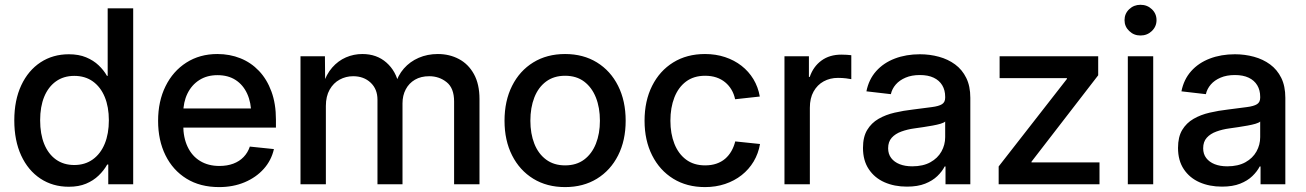

<svg xmlns="http://www.w3.org/2000/svg" viewBox="-20 -762 5400 794"><path d="M264.6 10.3Q198.2 10.3 147.2 -23.4Q96.2 -57.1 67.6 -118.9Q39.1 -180.7 39.1 -264.2Q39.1 -347.7 67.9 -409.2Q96.7 -470.7 147.7 -504.2Q198.7 -537.6 264.6 -537.6Q305.7 -537.6 336.2 -524.9Q366.7 -512.2 387.9 -491.9Q409.2 -471.7 422.4 -448.2H425.3V-727.5H530.8V0H427.7V-81.5H423.3Q409.7 -57.1 387.9 -36.1Q366.2 -15.1 335.9 -2.4Q305.7 10.3 264.6 10.3ZM287.1 -79.6Q331.5 -79.6 363.8 -102.8Q396 -126 413.1 -167.5Q430.2 -209 430.2 -264.6Q430.2 -319.8 413.1 -361.1Q396 -402.3 364 -425.3Q332 -448.2 287.1 -448.2Q243.2 -448.2 211.4 -425.5Q179.7 -402.8 162.8 -361.8Q146 -320.8 146 -264.6Q146 -208 162.8 -166.5Q179.7 -125 211.4 -102.3Q243.2 -79.6 287.1 -79.6Z M886.2 11.7Q807.6 11.7 751.2 -23.2Q694.8 -58.1 664.3 -119.9Q633.8 -181.6 633.8 -262.2Q633.8 -343.3 664.6 -405.5Q695.3 -467.8 750.7 -503.2Q806.2 -538.6 878.9 -538.6Q930.2 -538.6 974.1 -521Q1018.1 -503.4 1051 -468.8Q1084 -434.1 1102.5 -383.5Q1121.1 -333 1121.1 -267.1V-234.4H686V-313.5H1066.4L1019 -288.6Q1019 -337.4 1002.4 -374Q985.8 -410.6 954.8 -430.9Q923.8 -451.2 879.4 -451.2Q835.9 -451.2 804.2 -430.9Q772.5 -410.6 755.1 -375Q737.8 -339.4 737.8 -293.5V-244.6Q737.8 -192.9 755.9 -154.8Q773.9 -116.7 807.6 -96.2Q841.3 -75.7 887.2 -75.7Q919.4 -75.7 944.8 -85.2Q970.2 -94.7 987.5 -112.8Q1004.9 -130.9 1013.2 -155.8L1112.8 -145.5Q1102.1 -98.6 1070.6 -63.5Q1039.1 -28.3 991.7 -8.3Q944.3 11.7 886.2 11.7Z M1222.7 0V-529.3H1323.7L1324.7 -412.1H1315.9Q1329.1 -454.6 1353.8 -482.7Q1378.4 -510.7 1410.6 -524.7Q1442.9 -538.6 1478.5 -538.6Q1538.1 -538.6 1578.1 -503.2Q1618.2 -467.8 1629.4 -410.6H1614.3Q1625 -449.7 1650.1 -478.5Q1675.3 -507.3 1711.4 -522.9Q1747.6 -538.6 1790.5 -538.6Q1838.9 -538.6 1877.9 -517.8Q1917 -497.1 1939.9 -455.6Q1962.9 -414.1 1962.9 -352.1V0H1857.9V-342.3Q1857.9 -397.5 1827.1 -422.1Q1796.4 -446.8 1754.9 -446.8Q1720.7 -446.8 1696 -432.4Q1671.4 -418 1658 -392.6Q1644.5 -367.2 1644.5 -334.5V0H1541V-349.6Q1541 -393.6 1512.7 -420.2Q1484.4 -446.8 1440.4 -446.8Q1410.6 -446.8 1384.8 -432.9Q1358.9 -418.9 1343.3 -391.4Q1327.6 -363.8 1327.6 -323.7V0Z M2316.9 11.7Q2241.7 11.7 2185.3 -22.9Q2128.9 -57.6 2097.7 -119.4Q2066.4 -181.2 2066.4 -262.7Q2066.4 -344.7 2097.7 -407Q2128.9 -469.2 2185.3 -503.9Q2241.7 -538.6 2316.9 -538.6Q2392.1 -538.6 2448.5 -503.9Q2504.9 -469.2 2536.1 -407Q2567.4 -344.7 2567.4 -262.7Q2567.4 -181.2 2536.1 -119.4Q2504.9 -57.6 2448.5 -22.9Q2392.1 11.7 2316.9 11.7ZM2316.9 -78.1Q2363.8 -78.1 2395.8 -102.1Q2427.7 -126 2444.3 -167.7Q2460.9 -209.5 2460.9 -262.7Q2460.9 -316.9 2444.3 -358.6Q2427.7 -400.4 2395.8 -424.6Q2363.8 -448.7 2316.9 -448.7Q2270.5 -448.7 2238.3 -424.8Q2206.1 -400.9 2189.7 -358.9Q2173.3 -316.9 2173.3 -262.7Q2173.3 -209.5 2189.7 -167.7Q2206.1 -126 2238.3 -102.1Q2270.5 -78.1 2316.9 -78.1Z M2895.5 11.7Q2820.3 11.7 2764.2 -22.9Q2708 -57.6 2676.8 -119.6Q2645.5 -181.6 2645.5 -262.7Q2645.5 -344.7 2676.8 -407Q2708 -469.2 2764.2 -503.9Q2820.3 -538.6 2895.5 -538.6Q2939.9 -538.6 2978.3 -525.9Q3016.6 -513.2 3046.4 -490Q3076.2 -466.8 3095.7 -434.6Q3115.2 -402.3 3122.1 -362.8L3020 -351.6Q3015.6 -373 3005.1 -390.9Q2994.6 -408.7 2979 -421.6Q2963.4 -434.6 2942.6 -441.7Q2921.9 -448.7 2896 -448.7Q2849.1 -448.7 2817.1 -424.8Q2785.2 -400.9 2768.8 -358.9Q2752.4 -316.9 2752.4 -262.7Q2752.4 -209.5 2768.8 -167.7Q2785.2 -126 2817.1 -102.1Q2849.1 -78.1 2896 -78.1Q2921.9 -78.1 2942.6 -85.2Q2963.4 -92.3 2978.8 -105.5Q2994.1 -118.7 3004.6 -137Q3015.1 -155.3 3020.5 -177.2L3123 -166.5Q3116.2 -127 3096.7 -94.2Q3077.1 -61.5 3047.1 -37.8Q3017.1 -14.2 2978.5 -1.2Q2939.9 11.7 2895.5 11.7Z M3224.1 0V-529.3H3325.2V-443.8H3328.6Q3343.3 -486.8 3377 -511.5Q3410.6 -536.1 3459.5 -536.1Q3470.7 -536.1 3481.9 -535.4Q3493.2 -534.7 3500.5 -533.7V-434.6Q3494.6 -436 3478.8 -438Q3462.9 -439.9 3445.3 -439.9Q3412.6 -439.9 3386.2 -425.5Q3359.9 -411.1 3344.5 -383.5Q3329.1 -356 3329.1 -316.4V0Z M3730.5 9.8Q3678.7 9.8 3637.7 -8.3Q3596.7 -26.4 3572.8 -62.3Q3548.8 -98.1 3548.8 -150.4Q3548.8 -195.8 3566.2 -224.6Q3583.5 -253.4 3613 -270.5Q3642.6 -287.6 3679.7 -296.1Q3716.8 -304.7 3755.9 -309.1Q3804.2 -315.4 3833.3 -319.1Q3862.3 -322.8 3875.5 -331.1Q3888.7 -339.4 3888.7 -357.9V-361.8Q3888.7 -389.2 3876.5 -409.4Q3864.3 -429.7 3841.1 -440.7Q3817.9 -451.7 3784.2 -451.7Q3750 -451.7 3724.9 -440.9Q3699.7 -430.2 3684.3 -412.4Q3668.9 -394.5 3664.1 -372.6L3563 -384.3Q3572.8 -433.6 3603.3 -467.8Q3633.8 -502 3680.4 -519.8Q3727.1 -537.6 3784.2 -537.6Q3825.2 -537.6 3862.8 -527.3Q3900.4 -517.1 3929.7 -495.6Q3959 -474.1 3975.8 -439.9Q3992.7 -405.8 3992.7 -357.4V0H3890.1V-73.7H3886.7Q3876 -52.7 3856.2 -33.7Q3836.4 -14.6 3805.7 -2.4Q3774.9 9.8 3730.5 9.8ZM3752.4 -74.2Q3797.4 -74.2 3827.6 -91.1Q3857.9 -107.9 3873.3 -135.5Q3888.7 -163.1 3888.7 -194.8V-259.3Q3883.3 -254.4 3869.4 -250.2Q3855.5 -246.1 3836.7 -242.7Q3817.9 -239.3 3798.1 -236.3Q3778.3 -233.4 3761.2 -231Q3732.4 -227.1 3707.5 -218Q3682.6 -209 3667.7 -192.4Q3652.8 -175.8 3652.8 -148.9Q3652.8 -125 3665.5 -108.4Q3678.2 -91.8 3700.4 -83Q3722.7 -74.2 3752.4 -74.2Z M4109.9 0V-73.7L4392.1 -435.5V-439H4113.8V-529.3H4521.5V-450.7L4245.6 -93.3V-90.3H4526.9V0Z M4644 0V-529.3H4749V0ZM4696.3 -615.2Q4668.9 -615.2 4649.7 -633.8Q4630.4 -652.3 4630.4 -678.7Q4630.4 -705.6 4649.7 -723.9Q4668.9 -742.2 4696.3 -742.2Q4724.1 -742.2 4743.4 -723.9Q4762.7 -705.6 4762.7 -678.7Q4762.7 -652.3 4743.4 -633.8Q4724.1 -615.2 4696.3 -615.2Z M5033.2 9.8Q4981.4 9.8 4940.4 -8.3Q4899.4 -26.4 4875.5 -62.3Q4851.6 -98.1 4851.6 -150.4Q4851.6 -195.8 4868.9 -224.6Q4886.2 -253.4 4915.8 -270.5Q4945.3 -287.6 4982.4 -296.1Q5019.5 -304.7 5058.6 -309.1Q5106.9 -315.4 5136 -319.1Q5165 -322.8 5178.2 -331.1Q5191.4 -339.4 5191.4 -357.9V-361.8Q5191.4 -389.2 5179.2 -409.4Q5167 -429.7 5143.8 -440.7Q5120.6 -451.7 5086.9 -451.7Q5052.7 -451.7 5027.6 -440.9Q5002.4 -430.2 4987.1 -412.4Q4971.7 -394.5 4966.8 -372.6L4865.7 -384.3Q4875.5 -433.6 4906 -467.8Q4936.5 -502 4983.2 -519.8Q5029.8 -537.6 5086.9 -537.6Q5127.9 -537.6 5165.5 -527.3Q5203.1 -517.1 5232.4 -495.6Q5261.7 -474.1 5278.6 -439.9Q5295.4 -405.8 5295.4 -357.4V0H5192.9V-73.7H5189.5Q5178.7 -52.7 5158.9 -33.7Q5139.2 -14.6 5108.4 -2.4Q5077.6 9.8 5033.2 9.8ZM5055.2 -74.2Q5100.1 -74.2 5130.4 -91.1Q5160.6 -107.9 5176 -135.5Q5191.4 -163.1 5191.4 -194.8V-259.3Q5186 -254.4 5172.1 -250.2Q5158.2 -246.1 5139.4 -242.7Q5120.6 -239.3 5100.8 -236.3Q5081.1 -233.4 5064 -231Q5035.2 -227.1 5010.3 -218Q4985.4 -209 4970.5 -192.4Q4955.6 -175.8 4955.6 -148.9Q4955.6 -125 4968.3 -108.4Q4981 -91.8 5003.2 -83Q5025.4 -74.2 5055.2 -74.2Z"/></svg>

Font: Inter 24pt Medium
Style: Regular
Weight: 500
Designer: Rasmus Andersson
Foundry: rsms
Version: Version 4.001;git-66647c0bb